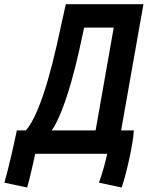

<svg xmlns="http://www.w3.org/2000/svg" viewBox="-77 -713 685 890"><path d="M48.8 156.2 -56.6 133.8Q-41 78.6 -25.9 13.2Q-10.7 -52.2 1 -108.4H43Q69.8 -139.2 95.7 -200.4Q121.6 -261.7 144.3 -340.1Q167 -418.5 185.5 -501L228 -693.4H587.9L484.4 -108.4H543.5Q542 -82.5 535.9 -46.4Q529.8 -10.3 521.2 28.1Q512.7 66.4 503.7 100.3Q494.6 134.3 486.8 156.2L381.8 133.8Q394.5 98.1 404.1 63.7Q413.6 29.3 419.9 0H86.4Q77.1 40.5 68.4 79.6Q59.6 118.7 48.8 156.2ZM366.2 -108.4 450.2 -585H313L290 -479Q273.4 -403.8 252.9 -332Q232.4 -260.3 209.5 -201.7Q186.5 -143.1 163.1 -108.4Z"/></svg>

Font: Cascadia Mono NF SemiBold
Style: Italic
Weight: 600
Italic angle: -10°
Monospace: yes
Designer: Aaron Bell
Foundry: Saja Typeworks
Version: Version 2404.023; ttfautohint (v1.8.4)